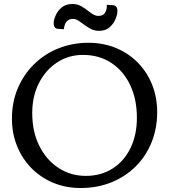

<svg xmlns="http://www.w3.org/2000/svg" viewBox="-20 -1010 850 965"><path d="M385 -65Q312 -65 249.5 -90.5Q187 -116 140 -163Q93 -210 66.5 -274Q40 -338 40 -414Q40 -497 69.5 -566.5Q99 -636 151.5 -687.5Q204 -739 274 -767Q344 -795 424 -795Q500 -795 563.5 -768.5Q627 -742 673 -695Q719 -648 744.5 -584.5Q770 -521 770 -446Q770 -364 741.5 -294Q713 -224 661.5 -173Q610 -122 539.5 -93.5Q469 -65 385 -65ZM411 -126Q488 -126 546 -163Q604 -200 636 -266Q668 -332 668 -418Q668 -511 634.5 -582Q601 -653 540 -693.5Q479 -734 397 -734Q325 -734 267.5 -696.5Q210 -659 176 -593Q142 -527 142 -442Q142 -348 177.5 -277Q213 -206 274 -166Q335 -126 411 -126ZM547 -984Q572 -982 570 -951Q570 -937 560.5 -914Q551 -891 531 -873Q511 -855 478 -855Q452 -855 431 -867.5Q410 -880 393 -893Q375 -907 365.5 -911Q356 -915 347 -915Q306 -915 301 -863L272 -865Q248 -866 250 -899Q251 -914 261 -935.5Q271 -957 291.5 -973.5Q312 -990 344 -990Q370 -990 390 -978Q410 -966 426 -953Q444 -939 454.5 -934.5Q465 -930 475 -930Q498 -930 508 -946Q518 -962 517 -986Z"/></svg>

Font: Gowun Batang
Style: Bold
Weight: 700
Designer: Yanghee Ryu
Foundry: Yanghee Ryu
Version: Version 2.000